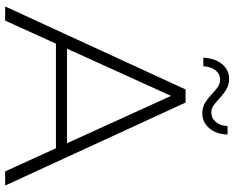

<svg xmlns="http://www.w3.org/2000/svg" viewBox="-102 -807 909 745"><g transform="rotate(90 352.5 -434.5)"><path d="M5 0 327 -700H378L700 0H645L341 -668H363L60 0ZM123 -197 140 -240H559L576 -197ZM419 -765Q397 -765 379.5 -775.5Q362 -786 348 -799.5Q334 -813 320 -823.5Q306 -834 290 -834Q267 -834 253 -816.5Q239 -799 237 -769H204Q206 -814 228.5 -841.5Q251 -869 287 -869Q309 -869 326.5 -858.5Q344 -848 358.5 -834.5Q373 -821 386.5 -810.5Q400 -800 416 -800Q439 -800 453.5 -817.5Q468 -835 469 -863H502Q501 -820 478 -792.5Q455 -765 419 -765Z"/></g></svg>

Font: MOST Montserrat Light
Style: Regular
Weight: 300
Designer: Julieta Ulanovsky
Foundry: Julieta Ulanovsky
Version: Version 8.000;March 11, 2024;FontCreator 15.0.0.2926 64-bit